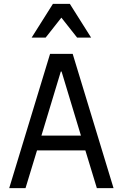

<svg xmlns="http://www.w3.org/2000/svg" viewBox="-20 -981 640 1001"><path d="M113 0 173 -197H425L485 0H572L359 -700H241L28 0ZM196 -274 297 -608H301L402 -274ZM145 -785H218L300 -889L382 -785H455L344 -961H256Z"/></svg>

Font: CommitMono
Style: 400Regular
Weight: 400
Monospace: yes
Designer: Eigil Nikolajsen
Foundry: Eigil Nikolajsen
Version: Version 1.143